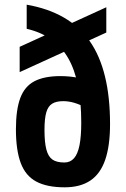

<svg xmlns="http://www.w3.org/2000/svg" viewBox="-20 -790 540 820"><path d="M256 10Q181 10 135 -14.5Q89 -39 68.5 -94Q48 -149 48 -238Q48 -321 66.5 -371Q85 -421 127 -443Q169 -465 238 -465Q279 -465 317.5 -457Q356 -449 389 -430L354 -327Q321 -344 297 -351Q273 -358 250 -358Q220 -358 202.5 -347Q185 -336 177.5 -309.5Q170 -283 170 -235Q170 -182 178 -151.5Q186 -121 204 -108.5Q222 -96 255 -96Q280 -96 296 -114Q312 -132 319.5 -169.5Q327 -207 327 -266Q327 -445 271 -542Q215 -639 94 -667V-770Q277 -738 363.5 -614Q450 -490 450 -260Q450 -168 429.5 -108Q409 -48 366 -19Q323 10 256 10ZM64 -482V-590L434 -759V-651Z"/></svg>

Font: M PLUS 1 Code SemiBold
Style: Regular
Weight: 600
Designer: Coji Morishita
Foundry: UNDERFOREST DESIGN
Version: Version 1.005